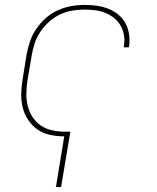

<svg xmlns="http://www.w3.org/2000/svg" viewBox="-20 -548 640 783"><path d="M208 215 242 8Q212 8 184 2Q156 -4 133.5 -19.5Q111 -35 95.5 -58Q80 -81 73 -108Q66 -135 66.5 -164.5Q67 -194 72 -223L88 -323Q93 -351 102 -378Q111 -405 127.5 -429.5Q144 -454 166.5 -474Q189 -494 215.5 -506Q242 -518 270 -523Q298 -528 326 -528Q351 -528 375.5 -524.5Q400 -521 422.5 -512Q445 -503 463 -488Q481 -473 492 -452.5Q503 -432 506.5 -407.5Q510 -383 506 -357L505 -355H484L485 -357Q489 -380 486 -401.5Q483 -423 473 -441.5Q463 -460 446.5 -473.5Q430 -487 410.5 -495Q391 -503 369 -506Q347 -509 324 -509Q299 -509 273 -504.5Q247 -500 223.5 -488.5Q200 -477 179.5 -458.5Q159 -440 144 -417.5Q129 -395 121 -370Q113 -345 109 -320L92 -220Q88 -194 87.5 -167.5Q87 -141 93 -116.5Q99 -92 112.5 -71Q126 -50 146.5 -36Q167 -22 193 -16.5Q219 -11 245 -11H267L229 215Z"/></svg>

Font: Iosevka Thin Extended Oblique
Style: Regular
Weight: 100
Width: 7
Italic angle: -9°
Monospace: yes
Designer: Belleve Invis
Foundry: Belleve Invis
Version: Version 32.5.0; ttfautohint (v1.8.4)